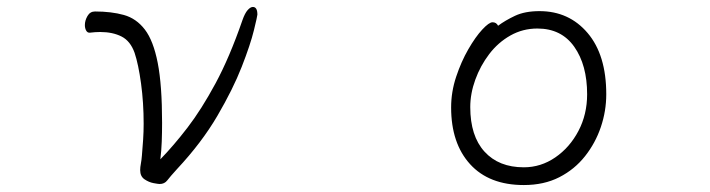

<svg xmlns="http://www.w3.org/2000/svg" viewBox="-20 -516 2040 552"><path d="M237 -422H238Q246 -423 253.5 -423.5Q261 -424 268 -424Q304 -424 329.5 -411Q355 -398 367 -364Q378 -331 385.5 -276Q393 -221 393 -160Q393 -137 391.5 -114.5Q390 -92 388 -69Q387 -56 385 -45.5Q383 -35 383 -27Q383 -9 395.5 -0.5Q408 8 421.5 10.5Q435 13 439 13Q453 13 461 2.5Q469 -8 489 -30Q560 -106 605 -183Q650 -260 675 -324Q700 -388 710 -429Q720 -470 720 -474Q720 -496 707 -496Q700 -496 692 -487Q684 -478 677 -458Q640 -351 599.5 -276Q559 -201 519 -149Q479 -97 441 -58Q444 -82 445 -108.5Q446 -135 446 -163Q446 -271 433.5 -335Q421 -399 396.5 -431Q372 -463 336 -473Q300 -483 253 -483Q239 -483 231.5 -470Q224 -457 224 -444Q224 -435 227.5 -428.5Q231 -422 237 -422Z M1412 -442Q1407 -452 1396 -452Q1386 -452 1366.5 -431Q1347 -410 1326.5 -374.5Q1306 -339 1291.5 -295.5Q1277 -252 1277 -207Q1277 -104 1331.5 -44Q1386 16 1486 16Q1544 16 1588 -6.5Q1632 -29 1662 -67Q1692 -105 1707.5 -151Q1723 -197 1723 -245Q1723 -358 1669.5 -421Q1616 -484 1531 -484Q1489 -484 1460.5 -470.5Q1432 -457 1412 -442ZM1486 -35Q1414 -35 1373 -80Q1332 -125 1332 -208Q1332 -247 1346.5 -287Q1361 -327 1386.5 -360.5Q1412 -394 1447.5 -414Q1483 -434 1525 -434Q1594 -434 1631 -381.5Q1668 -329 1668 -245Q1668 -187 1643 -139.5Q1618 -92 1576.5 -63.5Q1535 -35 1486 -35Z"/></svg>

Font: Klee One
Style: Regular
Weight: 400
Designer: Fontworks Inc.
Foundry: Fontworks Inc.
Version: Version 1.100